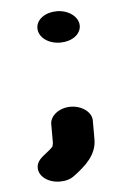

<svg xmlns="http://www.w3.org/2000/svg" viewBox="-43 -466 359 566"><g transform="rotate(-5 136.5 -182.5)"><path d="M101 -103V-47C101 -45 99 -39 99 -37C83 -18 50 -6 50 22C50 48 78 68 112 68C129 68 143 64 155 55C188 30 224 0 224 -47V-103C224 -128 195 -149 162 -149C129 -149 101 -128 101 -103ZM85 -388C85 -361 113 -340 149 -340C183 -340 210 -359 210 -385C210 -411 181 -433 146 -433C112 -433 85 -414 85 -388Z"/></g></svg>

Font: Blanket
Style: Sik
Weight: 700
Foundry: Cannot Into Space Fonts
Version: Version 0.9